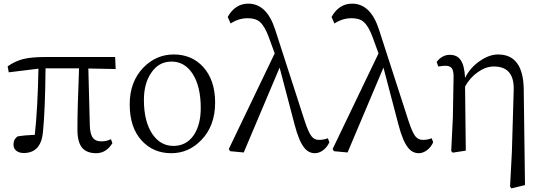

<svg xmlns="http://www.w3.org/2000/svg" viewBox="-20 -827 2982 1054"><path d="M508 14Q455 14 430 -17Q405 -48 405 -116Q405 -234 414 -452H230Q228 -226 216 -104Q206 13 110 13Q85 13 69.5 0.5Q54 -12 54 -34Q54 -62 76 -78Q116 -85 171 -87Q187 -232 191 -450L28 -430L22 -463Q64 -492 108 -503Q153 -514 229 -514H612L615 -448L465 -451L473 -141Q474 -90 491 -69Q505 -51 537 -51Q565 -51 589 -63L597 -41Q563 14 508 14Z M920 14Q823 14 760 -53Q692 -125 692 -254Q692 -379 768 -457Q838 -528 934 -528Q1032 -528 1095 -460Q1161 -387 1161 -264Q1161 -136 1085 -58Q1016 14 920 14ZM932 -26Q1004 -26 1045 -87Q1082 -144 1082 -234Q1082 -352 1038 -421Q994 -489 922 -489Q851 -489 810 -427Q770 -369 770 -278Q770 -158 818 -89Q862 -26 932 -26Z M1709 14Q1675 14 1652 -14Q1622 -49 1598 -140L1515 -456L1318 10L1243 3L1236 -9L1488 -534L1454 -627Q1432 -685 1406 -707Q1383 -727 1340 -727Q1290 -727 1246 -698L1230 -734Q1271 -807 1343 -807Q1444 -807 1490 -666L1653 -162Q1673 -101 1690 -79Q1706 -59 1731 -59Q1756 -59 1780 -68L1788 -46Q1776 -19 1754 -2.5Q1732 14 1709 14Z M2279 14Q2245 14 2222 -14Q2192 -49 2168 -140L2085 -456L1888 10L1813 3L1806 -9L2058 -534L2024 -627Q2002 -685 1976 -707Q1953 -727 1910 -727Q1860 -727 1816 -698L1800 -734Q1841 -807 1913 -807Q2014 -807 2060 -666L2223 -162Q2243 -101 2260 -79Q2276 -59 2301 -59Q2326 -59 2350 -68L2358 -46Q2346 -19 2324 -2.5Q2302 14 2279 14Z M2788 207 2780 198 2790 7 2800 -333Q2804 -462 2691 -462Q2647 -462 2603 -431Q2559 -400 2533 -352L2537 0L2465 11L2457 2L2466 -182L2470 -408Q2470 -439 2460 -452.5Q2450 -466 2425 -466Q2412 -466 2386 -462L2377 -487Q2407 -526 2449 -526Q2490 -526 2509 -497Q2530 -467 2533 -399Q2561 -457 2617 -494Q2667 -528 2714 -528Q2851 -528 2855 -341L2862 189Z"/></svg>

Font: Cactus Classical Serif
Style: Regular
Weight: 400
Designer: Henry Chan (via Glyphwiki)、田海東、宇文滿月
Foundry: Moonlit Owen
Version: Version 1.000